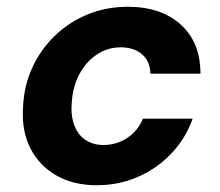

<svg xmlns="http://www.w3.org/2000/svg" viewBox="-20 -536 652 568"><path d="M266 12Q197 12 146.5 -17Q96 -46 70 -97Q44 -148 48 -215Q50 -279 74.5 -333.5Q99 -388 141 -429Q183 -470 238.5 -493Q294 -516 358 -516Q456 -516 514.5 -463.5Q573 -411 573 -318H425Q424 -355 400 -375.5Q376 -396 337 -396Q298 -396 265.5 -374Q233 -352 213.5 -314Q194 -276 192 -227Q190 -200 196 -177.5Q202 -155 214 -139.5Q226 -124 244.5 -115.5Q263 -107 286 -107Q312 -107 335 -116.5Q358 -126 375.5 -143.5Q393 -161 403 -185H550Q529 -126 486.5 -81.5Q444 -37 387.5 -12.5Q331 12 266 12Z"/></svg>

Font: DM Sans ExtraBold
Style: Italic
Weight: 800
Italic angle: -10°
Designer: Colophon Foundry, Jonny Pinhorn
Foundry: Colophon Foundry
Version: Version 4.004;gftools[0.9.30]